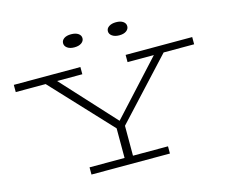

<svg xmlns="http://www.w3.org/2000/svg" viewBox="-121 -1070 1444 1234"><g transform="rotate(-15 601.0 -452.5)"><path d="M630 -247V-48H863V0H341V-48H574V-245L207 -638H8V-686H451V-638H283L605 -287L927 -638H752V-686H1195V-638H992ZM383 -862Q383 -881 400 -893Q417 -905 447 -905Q477 -905 494.5 -893Q512 -881 512 -862Q512 -843 494.5 -830.5Q477 -818 447 -818Q418 -818 400.5 -830.5Q383 -843 383 -862ZM681 -862Q681 -881 699 -893Q717 -905 746 -905Q776 -905 793 -893Q810 -881 810 -862Q810 -843 793 -830.5Q776 -818 746 -818Q717 -818 699 -830.5Q681 -843 681 -862Z"/></g></svg>

Font: BioRhyme Expanded Light
Style: Regular
Weight: 300
Width: 7
Designer: Aoife Mooney
Foundry: Aoife Mooney Type
Version: Version 1.001